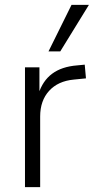

<svg xmlns="http://www.w3.org/2000/svg" viewBox="-20 -764 389 784"><path d="M82 0V-489H141V-380H137Q154 -434 193 -463Q232 -492 295 -497L326 -500L331 -444L281 -439Q217 -433 180.5 -393Q144 -353 144 -288V0ZM178 -554 272 -744H343L226 -554Z"/></svg>

Font: Nunito Sans 10pt SemiCondensed Light
Style: Regular
Weight: 300
Width: 4
Designer: Vernon Adams
Foundry: Vernon Adams
Version: Version 3.101;gftools[0.9.27]